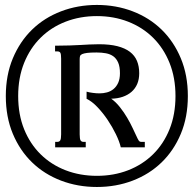

<svg xmlns="http://www.w3.org/2000/svg" viewBox="-20 -746 777 773"><path d="M527.8 -201.2Q531.7 -192.9 534.2 -187.7Q536.6 -182.6 538.8 -179.7Q541 -176.8 543.5 -175.8Q545.9 -174.8 549.8 -174.8H563V-152.8H466.3Q460.9 -176.3 446.5 -205.8Q432.1 -235.4 413.1 -263.7Q394 -292 371.8 -315.2Q349.6 -338.4 328.6 -348.1V-377Q338.4 -374 353.3 -372.1Q368.2 -370.1 380.9 -370.1Q396 -370.1 410.6 -374Q425.3 -377.9 437 -387.5Q448.7 -397 455.8 -412.6Q462.9 -428.2 462.9 -451.2Q462.9 -477.5 455.8 -493.9Q448.7 -510.3 436.3 -519.3Q423.8 -528.3 406.5 -531.5Q389.2 -534.7 368.7 -534.7Q344.2 -534.7 330.8 -533Q317.4 -531.2 310.5 -528.1Q303.7 -524.9 302.2 -519.8Q300.8 -514.6 300.8 -507.8V-205.1Q300.8 -186.5 304.4 -180.7Q308.1 -174.8 316.4 -174.8H325.2V-152.8H202.1V-174.8H210.4Q218.8 -174.8 222.4 -180.7Q226.1 -186.5 226.1 -205.1V-509.8Q226.1 -528.3 222.9 -533.7Q219.7 -539.1 210.4 -539.1H201.7V-562Q236.8 -562 261 -563Q285.2 -564 304.2 -564.9Q323.2 -565.9 340.3 -566.9Q357.4 -567.9 378.4 -567.9Q421.9 -567.9 452.6 -560.1Q483.4 -552.2 502.9 -537.4Q522.5 -522.5 531.5 -500.7Q540.5 -479 540.5 -451.2Q540.5 -426.8 532.5 -408Q524.4 -389.2 509.5 -376.2Q494.6 -363.3 473.9 -356.2Q453.1 -349.1 427.7 -348.6Q446.8 -335 463.1 -314.2Q479.5 -293.5 492.2 -271.7Q504.9 -250 513.9 -230.7Q522.9 -211.4 527.8 -201.2ZM370.1 -38.1Q438 -38.1 495.8 -60.5Q553.7 -83 596.2 -124.8Q638.7 -166.5 662.6 -225.8Q686.5 -285.2 686.5 -359.4Q686.5 -433.1 662.6 -492.7Q638.7 -552.2 596.2 -594.2Q553.7 -636.2 495.8 -658.7Q438 -681.2 370.1 -681.2Q302.2 -681.2 244.1 -658.7Q186 -636.2 143.6 -594.2Q101.1 -552.2 77.1 -492.7Q53.2 -433.1 53.2 -359.4Q53.2 -285.2 77.1 -225.8Q101.1 -166.5 143.6 -124.8Q186 -83 244.1 -60.5Q302.2 -38.1 370.1 -38.1ZM370.1 6.8Q293 6.8 225.8 -18.8Q158.7 -44.4 109.4 -92Q60.1 -139.6 31.7 -207.3Q3.4 -274.9 3.4 -359.4Q3.4 -443.4 31.7 -511.2Q60.1 -579.1 109.4 -627Q158.7 -674.8 225.8 -700.4Q293 -726.1 370.1 -726.1Q447.3 -726.1 514.2 -700.4Q581.1 -674.8 630.4 -627Q679.7 -579.1 708 -511.2Q736.3 -443.4 736.3 -359.4Q736.3 -274.9 708 -207.3Q679.7 -139.6 630.4 -92Q581.1 -44.4 514.2 -18.8Q447.3 6.8 370.1 6.8Z"/></svg>

Font: Arian AMU Serif
Style: Regular
Weight: 400
Designer: Ruben Hakobyan (Tarumian)
Foundry: Ruben Hakobyan (Tarumian)
Version: Version 1.002